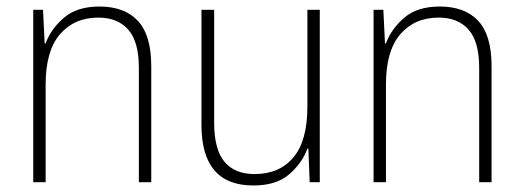

<svg xmlns="http://www.w3.org/2000/svg" viewBox="-20 -559 1606 589"><path d="M285 -539Q362 -539 403 -495Q444 -451 444 -356V0H406V-351Q406 -431 373.5 -468Q341 -505 282 -505Q208 -505 164 -454Q120 -403 120 -300V0H82V-529H112L117 -426H120Q136 -470 176 -504.5Q216 -539 285 -539Z M961 -529V0H930L926 -103H923Q907 -59 867.5 -24.5Q828 10 757 10Q598 10 598 -176V-529H637V-182Q637 -101 668.5 -63Q700 -25 761 -25Q837 -25 880 -76Q923 -127 923 -232V-529Z M1329 -539Q1406 -539 1447 -495Q1488 -451 1488 -356V0H1450V-351Q1450 -431 1417.5 -468Q1385 -505 1326 -505Q1252 -505 1208 -454Q1164 -403 1164 -300V0H1126V-529H1156L1161 -426H1164Q1180 -470 1220 -504.5Q1260 -539 1329 -539Z"/></svg>

Font: Noto Sans Lao Looped SemiCondensed ExtraLight
Style: Regular
Weight: 200
Width: 4
Designer: Mark Frömberg, Ben Mitchell
Foundry: The Fontpad Ltd
Version: Version 1.002; ttfautohint (v1.8.4.7-5d5b)